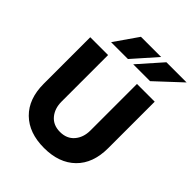

<svg xmlns="http://www.w3.org/2000/svg" viewBox="-263 -1100 1264 1264"><g transform="rotate(45 369.0 -468.5)"><path d="M669 -715V-282Q669 -141 589 -62.5Q509 16 369 16Q229 16 149 -62.5Q69 -141 69 -282V-715H235V-282Q235 -217 270.5 -175Q306 -133 369 -133Q432 -133 468 -175Q504 -217 504 -282V-715ZM491 -953 346 -789H189L303 -953ZM728 -953 552 -789H395L540 -953Z"/></g></svg>

Font: Wix Madefor Text ExtraBold
Style: Regular
Weight: 800
Designer: Dalton Maag Ltd
Foundry: Dalton Maag Ltd
Version: Version 3.100